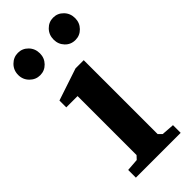

<svg xmlns="http://www.w3.org/2000/svg" viewBox="-245 -752 794 794"><g transform="rotate(-45 152.5 -355.0)"><path d="M30 0V-45L84 -49L98 -64V-409H32V-449L173 -496H221V-64L236 -49L292 -45V0ZM-14 -644Q-14 -672 5 -691Q24 -710 50 -710Q76 -710 94.5 -691Q113 -672 113 -644Q113 -617 94.5 -598Q76 -579 50 -579Q24 -579 5 -598Q-14 -617 -14 -644ZM193 -644Q193 -672 211.5 -691Q230 -710 256 -710Q282 -710 300.5 -691Q319 -672 319 -644Q319 -617 300.5 -598Q282 -579 256 -579Q229 -579 211 -598Q193 -617 193 -644Z"/></g></svg>

Font: Khartiya
Style: Bold
Weight: 700
Version: Version 1.0.2